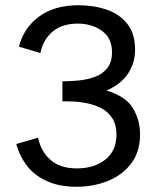

<svg xmlns="http://www.w3.org/2000/svg" viewBox="-20 -700 614 732"><path d="M272 12Q205 12 157.5 -10Q110 -32 82 -69Q54 -106 42 -151L125 -175Q136 -123 172.5 -90.5Q209 -58 273 -58Q339 -58 381.5 -91.5Q424 -125 424 -187Q424 -225 408 -249.5Q392 -274 367 -287Q342 -300 313.5 -306Q285 -312 259.5 -313Q234 -314 218 -314V-390Q246 -390 278.5 -393Q311 -396 340.5 -406.5Q370 -417 388.5 -439.5Q407 -462 407 -501Q407 -555 368.5 -582.5Q330 -610 277 -610Q216 -610 180 -579Q144 -548 134 -498L52 -522Q70 -593 128.5 -636.5Q187 -680 279 -680Q337 -680 386 -663.5Q435 -647 465 -609.5Q495 -572 495 -510Q495 -459 467 -418Q439 -377 386 -355Q461 -332 487.5 -286.5Q514 -241 514 -188Q514 -121 480 -76.5Q446 -32 391 -10Q336 12 272 12Z"/></svg>

Font: Atkinson Hyperlegible
Style: Regular
Weight: 400
Designer: Elliott Scott, Megan Eiswerth, Linus Boman, Theodore Petrosky
Foundry: Braille Institute
Version: Version 1.006; ttfautohint (v1.8.3)